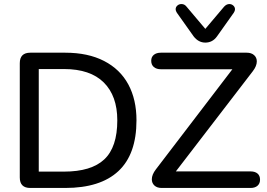

<svg xmlns="http://www.w3.org/2000/svg" viewBox="-20 -931 1322 951"><path d="M78 -52V-618Q78 -670 130 -670H303Q416 -670 495.5 -629Q575 -588 615.5 -513Q656 -438 656 -335Q656 -167 566.5 -83.5Q477 0 303 0H130Q78 0 78 -52ZM561 -335Q561 -456 494 -522.5Q427 -589 297 -589H172V-81H297Q432 -81 496.5 -141.5Q561 -202 561 -335ZM732 -43Q732 -66 752 -92L1131 -588H777Q755 -588 742 -599Q729 -610 729 -630Q729 -649 742 -659.5Q755 -670 777 -670H1202Q1225 -670 1238.5 -658Q1252 -646 1252 -627Q1252 -604 1232 -578L851 -82H1221Q1243 -82 1255.5 -71.5Q1268 -61 1268 -41Q1268 -22 1255.5 -11Q1243 0 1221 0H781Q758 0 745 -12Q732 -24 732 -43ZM939 -751 856 -868Q850 -877 850 -885Q850 -896 858.5 -903.5Q867 -911 879 -911Q894 -911 904 -898L997 -788L1090 -898Q1102 -911 1116 -911Q1127 -911 1135.5 -903.5Q1144 -896 1144 -885Q1144 -877 1138 -868L1055 -751Q1033 -720 997 -720Q963 -720 939 -751Z"/></svg>

Font: SN Pro
Style: Regular
Weight: 400
Designer: Tobias Whetton
Foundry: Supernotes
Version: Version 1.003